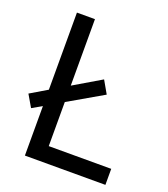

<svg xmlns="http://www.w3.org/2000/svg" viewBox="-132 -808 788 901"><g transform="rotate(20 262.0 -357.0)"><path d="M97 0V-247L48 -219L13 -279L97 -329V-714H187V-382L324 -463L360 -400L187 -300V-80H499V0Z"/></g></svg>

Font: Noto Znamenny Musical Notation
Style: Regular
Weight: 400
Version: Version 1.003; ttfautohint (v1.8.4.7-5d5b)